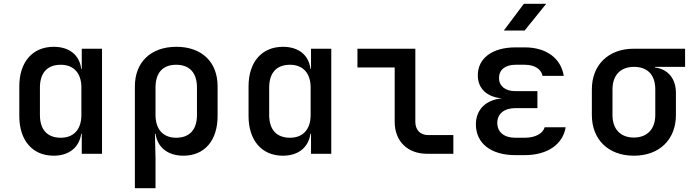

<svg xmlns="http://www.w3.org/2000/svg" viewBox="-20 -805 3640 1005"><path d="M408 -445H405C396 -517 343 -560 261 -560C150 -560 81 -480 81 -353V-198C81 -70 150 10 261 10C342 10 395 -34 405 -105H408V0H514V-550H408ZM298 -84C228 -84 189 -126 189 -203V-347C189 -424 228 -466 298 -466C366 -466 406 -422 406 -347V-203C406 -128 366 -84 298 -84Z M903 -560C770 -560 686 -480 686 -353V180H794V23L791 -105H794C804 -34 858 10 940 10C1051 10 1119 -70 1119 -198V-353C1119 -481 1036 -560 903 -560ZM1011 -203C1011 -126 972 -84 902 -84C834 -84 794 -128 794 -203V-347C794 -424 832 -466 902 -466C972 -466 1011 -424 1011 -347Z M1608 -445H1605C1596 -517 1543 -560 1461 -560C1350 -560 1281 -480 1281 -353V-198C1281 -70 1350 10 1461 10C1542 10 1595 -34 1605 -105H1608V0H1714V-550H1608ZM1498 -84C1428 -84 1389 -126 1389 -203V-347C1389 -424 1428 -466 1498 -466C1566 -466 1606 -422 1606 -347V-203C1606 -128 1566 -84 1498 -84Z M2353 0V-98H2221C2180 -98 2154 -125 2154 -167V-550H1851V-452H2046V-167C2046 -66 2113 0 2216 0Z M2722 -785 2617 -645H2726L2839 -785ZM2831 -139C2822 -106 2782 -84 2727 -84H2677C2619 -84 2583 -113 2583 -162C2583 -209 2619 -239 2677 -239H2793V-328H2677C2624 -328 2592 -355 2592 -397C2592 -440 2625 -466 2678 -466H2727C2779 -466 2813 -443 2820 -408H2931C2916 -500 2840 -557 2727 -557H2678C2557 -557 2481 -500 2481 -411C2481 -341 2529 -297 2608 -290C2523 -283 2471 -231 2471 -154C2471 -55 2550 7 2677 7H2727C2845 7 2926 -49 2941 -139Z M3566 -550H3298C3164 -550 3078 -465 3078 -337V-203C3078 -75 3164 10 3298 10C3432 10 3518 -75 3518 -203V-319C3518 -393 3477 -443 3408 -452V-455H3566ZM3410 -203C3410 -130 3368 -85 3298 -85C3227 -85 3186 -130 3186 -203V-337C3186 -410 3227 -455 3298 -455C3368 -455 3410 -415 3410 -337Z"/></svg>

Font: Tekne LDO SemiBold
Style: Regular
Weight: 600
Monospace: yes
Designer: Alessio Laiso, Mario Rullo, Paolo Rosset
Foundry: Alessio Laiso
Version: Version 1.000;hotconv 1.0.109;makeotfexe 2.5.65596